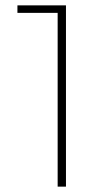

<svg xmlns="http://www.w3.org/2000/svg" viewBox="-20 -696 361 716"><path d="M195 0V-676H226V0ZM45 -648V-676H216V-648Z"/></svg>

Font: Marine Company Thin
Style: Regular
Weight: 100
Designer: Rodrigo Fuenzalida
Foundry: fragTYPE
Version: Version 1.000